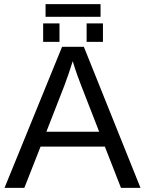

<svg xmlns="http://www.w3.org/2000/svg" viewBox="-20 -916 707 936"><path d="M177.7 -201.2 98.6 0H2L282.7 -688H388.7L665 0H569.8L491.2 -201.2ZM334.5 -617.7Q326.2 -590.3 314.7 -556.9Q303.2 -523.4 293.5 -498L206.1 -273.9H463.4L375 -501Q368.2 -518.1 356.9 -549.3Q345.7 -580.6 334.5 -617.7ZM202.1 -834V-896H470.2V-834ZM402.3 -711.9V-801.8H481.9V-711.9ZM190.4 -711.9V-801.8H270V-711.9Z"/></svg>

Font: Arimo Nerd Font
Style: Regular
Weight: 400
Designer: Steve Matteson
Foundry: Monotype Imaging Inc.
Version: Version 1.33;Nerd Fonts 3.2.1